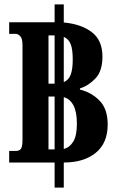

<svg xmlns="http://www.w3.org/2000/svg" viewBox="-20 -780 534 879"><path d="M22 -36V-89H53Q69 -89 76 -99Q83 -109 83 -141V-573Q83 -604 72.5 -614.5Q62 -625 52 -625H22V-678H230V-760H272V-677Q351 -670 400 -633Q449 -596 449 -521Q449 -455 417.5 -421.5Q386 -388 346 -375V-370Q399 -357 436 -319Q473 -281 473 -210Q473 -125 418.5 -80.5Q364 -36 272 -36V79H230V-36ZM202 -397H230V-618H202ZM313 -508Q313 -554 303.5 -578Q294 -602 272 -611V-404Q295 -414 304 -439Q313 -464 313 -508ZM202 -96H230V-338H202ZM332 -214Q332 -268 316 -298Q300 -328 272 -335V-98Q299 -105 315.5 -132Q332 -159 332 -214Z"/></svg>

Font: Noto Serif Thai Condensed Black
Style: Regular
Weight: 900
Width: 3
Designer: Monotype Design Team
Foundry: Monotype Imaging Inc.
Version: Version 2.002; ttfautohint (v1.8.4.7-5d5b)